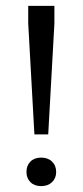

<svg xmlns="http://www.w3.org/2000/svg" viewBox="-20 -626 281 653"><path d="M97 -169 76 -546V-606H165V-546L144 -169ZM120 7Q97 7 83.5 -6.5Q70 -20 70 -41Q70 -63 83.5 -76.5Q97 -90 120 -90Q143 -90 157 -76.5Q171 -63 171 -41Q171 -20 157 -6.5Q143 7 120 7Z"/></svg>

Font: Yrsa
Style: Regular
Weight: 400
Designer: Anna Giedrys (Yrsa+Rasa design), David Brezina (Yrsa art-direction, Rasa art-direction, design)
Foundry: Rosetta Type Foundry
Version: Version 2.004